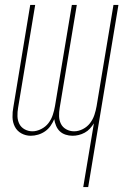

<svg xmlns="http://www.w3.org/2000/svg" viewBox="-20 -540 540 775"><path d="M316 215 359 -42Q352 -31 343 -21Q334 -11 322 -4.5Q310 2 297.5 5Q285 8 273 8Q258 8 244.5 3.5Q231 -1 221.5 -10Q212 -19 206.5 -32Q201 -45 199 -59Q193 -45 184 -32Q175 -19 162 -10Q149 -1 134 3.5Q119 8 104 8Q84 8 66.5 -1.5Q49 -11 40 -28.5Q31 -46 30.5 -67Q30 -88 34 -108L102 -520H122L53 -105Q50 -88 50.5 -71Q51 -54 58 -40Q65 -26 79.5 -18Q94 -10 111 -10Q128 -10 146 -19Q164 -28 175.5 -43Q187 -58 193 -76Q199 -94 202 -112L270 -520H290L221 -105Q218 -88 218.5 -71Q219 -54 226 -40Q233 -26 247.5 -18Q262 -10 279 -10Q297 -10 314.5 -19Q332 -28 343.5 -43Q355 -58 361 -76Q367 -94 370 -112L438 -520H458L336 215Z"/></svg>

Font: Iosevka Thin
Style: Italic
Weight: 100
Italic angle: -9°
Monospace: yes
Designer: Belleve Invis
Foundry: Belleve Invis
Version: Version 32.5.0; ttfautohint (v1.8.4)